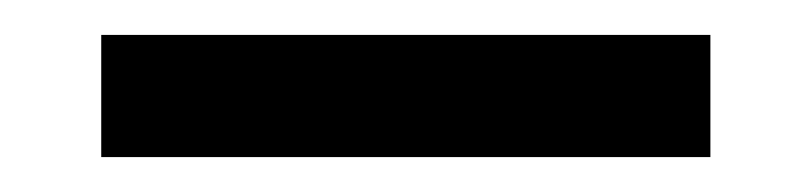

<svg xmlns="http://www.w3.org/2000/svg" viewBox="-20 -338 465 110"><path d="M38 -318H387V-248H38Z"/></svg>

Font: Ojuju SemiBold
Style: Regular
Weight: 600
Designer: Chisaokwu Joboson, Mirko Velimirovic
Foundry: Udi Foundry
Version: Version 1.000